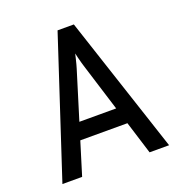

<svg xmlns="http://www.w3.org/2000/svg" viewBox="-127 -810 870 920"><g transform="rotate(-20 308.0 -350.0)"><path d="M36 0 266 -700H349L580 0H480.5L326 -496.5Q324 -503 320.2 -516.2Q316.5 -529.5 313 -543.5Q309.5 -557.5 307.5 -567Q305.5 -557.5 302 -543.5Q298.5 -529.5 295.2 -516.5Q292 -503.5 289.5 -496.5L136.5 0ZM163 -167.5 189.5 -252.5H426L452.5 -167.5Z"/></g></svg>

Font: Overpass Mono Medium
Style: Regular
Weight: 500
Monospace: yes
Designer: Delve Withrington, Dave Bailey
Foundry: Delve Fonts LLC
Version: Version 4.000